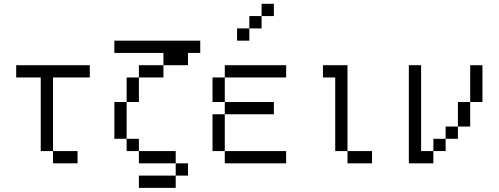

<svg xmlns="http://www.w3.org/2000/svg" viewBox="-20 -832 2540 978"><path d="M375 0V-62.5H250V0ZM437.5 -437.5V-500H62.5V-437.5H187.5Q187.5 -437.5 187.5 -62.5H250Q250 -62.5 250 -437.5Z M937.5 62.5V0H875V62.5H687.5V125H875V62.5ZM1000 -562.5V-625H562.5V-562.5H812.5V-500H687.5V-437.5H625Q625 -437.5 625 -312.5H562.5V-125H625V-62.5H687.5V0H875V-62.5H687.5V-125H625V-312.5H687.5Q687.5 -312.5 687.5 -437.5H812.5V-500H937.5V-562.5Z M1437.5 0V-62.5H1125V0ZM1375 -250V-312.5H1125V-250H1062.5V-62.5H1125V-250ZM1437.5 -437.5V-500H1125V-437.5H1062.5Q1062.5 -437.5 1062.5 -312.5H1125Q1125 -312.5 1125 -437.5ZM1375 -750V-812.5H1312.5V-750H1250V-687.5H1187.5V-625H1250V-687.5H1312.5V-750Z M1875 0V-62.5H1750V0ZM1750 -62.5V-500H1625V-437.5H1687.5Q1687.5 -437.5 1687.5 -62.5Z M2062.5 -500Q2062.5 -500 2062.5 0H2187.5V-62.5H2125V-500ZM2187.5 -62.5H2250V-125H2187.5ZM2250 -125H2312.5V-187.5H2250ZM2312.5 -187.5H2375Q2375 -187.5 2375 -312.5H2312.5Q2312.5 -312.5 2312.5 -187.5ZM2375 -312.5H2437.5V-500H2375Z"/></svg>

Font: UnifontExMono
Style: Regular
Weight: 500
Version: Version 15.0.06